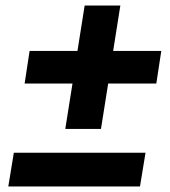

<svg xmlns="http://www.w3.org/2000/svg" viewBox="-20 -674 616 694"><path d="M216 -208 242 -372H69L87 -490H260L286 -654H415L389 -490H563L545 -372H371L345 -208ZM10 0 30 -122H506L486 0Z"/></svg>

Font: MuseoModerno Thin SemiBold
Style: Italic
Weight: 600
Italic angle: -9°
Version: Version 1.003